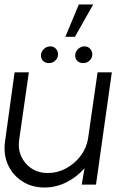

<svg xmlns="http://www.w3.org/2000/svg" viewBox="-25 -822 558 855"><path d="M-2.5 -192.5 40 -500H103.5L61 -204Q54 -162 69 -127.2Q84 -92.5 115.2 -72Q146.5 -51.5 188.5 -51.5Q230.5 -51.5 268.8 -72Q307 -92.5 333.5 -127.2Q360 -162 367 -204L409.5 -500H473L402.5 0H339L351.5 -73Q318 -34 271.2 -10.5Q224.5 13 173.5 13Q116.5 13 73.8 -14.8Q31 -42.5 10.2 -89Q-10.5 -135.5 -2.5 -192.5ZM193 -541Q177 -541 166.5 -551.2Q156 -561.5 157.5 -577.5Q158.5 -593 170.8 -604.2Q183 -615.5 199 -615.5Q214.5 -615.5 224.5 -604.2Q234.5 -593 233.5 -577.5Q232 -561.5 220.2 -551.2Q208.5 -541 193 -541ZM345.5 -541Q329.5 -541 319 -551.2Q308.5 -561.5 310 -577.5Q311 -593 323.2 -604.2Q335.5 -615.5 351.5 -615.5Q367 -615.5 377 -604.2Q387 -593 386 -577.5Q384.5 -561.5 372.8 -551.2Q361 -541 345.5 -541ZM266 -658 326 -802H390L308.5 -658Z"/></svg>

Font: Urbanist Light
Style: Italic
Weight: 300
Italic angle: -8°
Designer: Corey Hu
Foundry: Corey Hu
Version: Version 1.330; ttfautohint (v1.8.4.7-5d5b)